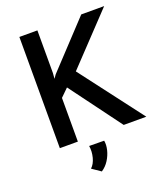

<svg xmlns="http://www.w3.org/2000/svg" viewBox="-167 -843 1024 1181"><g transform="rotate(-20 344.5 -252.5)"><path d="M218 -449 215 -412 231 -435 505 -728H655L354 -410L666 0H518L269 -336L218 -286V0H100V-728H218ZM294 223 237 184Q260 163 270 124.5Q280 86 274 49L372 50Q377 78 369 111Q361 144 342 174Q323 204 294 223Z"/></g></svg>

Font: Synthetic SemiBold
Style: Regular
Weight: 600
Designer: Santiago Orozco
Foundry: Typemade
Version: Version 2.000; ttfautohint (v1.8.4.7-5d5b)